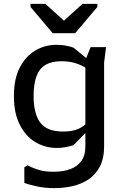

<svg xmlns="http://www.w3.org/2000/svg" viewBox="-20 -754 635 994"><path d="M262 220Q218 220 178.5 212.5Q139 205 106 193V112L123 102Q149 116 182.5 126Q216 136 261 135Q307 135 343 122Q379 109 400.5 80.5Q422 52 422 3V-442L449 -510H529L519 -430V3Q519 66 497 108Q475 150 438.5 174.5Q402 199 356 209.5Q310 220 262 220ZM274 12Q214 12 163.5 -18Q113 -48 82.5 -108Q52 -168 52 -256Q52 -345 82 -403.5Q112 -462 162 -492Q212 -522 273 -522Q298 -522 320 -518Q342 -514 361 -507L472 -416V-362Q455 -382 430 -399Q405 -416 372 -426.5Q339 -437 298 -437Q249 -437 217 -419Q185 -401 169.5 -361Q154 -321 154 -257Q154 -164 189 -118.5Q224 -73 306 -73Q347 -73 374.5 -82.5Q402 -92 419.5 -108Q437 -124 449 -142V-93L360 -2Q340 4 318 8Q296 12 274 12ZM253 -582 138 -718V-734H215L311 -647L407 -734H484V-718L369 -582Z"/></svg>

Font: AR One Sans Medium
Style: Regular
Weight: 500
Designer: Niteesh Yadav
Foundry: Niteesh Yadav
Version: Version 1.001;gftools[0.9.33]